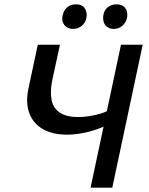

<svg xmlns="http://www.w3.org/2000/svg" viewBox="-20 -864 684 884"><path d="M397 0 537 -658H637L497 0ZM290 -244Q222 -244 177.5 -269.5Q133 -295 115 -343Q97 -391 111 -457L154 -658H256L220 -492Q210 -439 218 -401.5Q226 -364 257 -344.5Q288 -325 341 -325Q365 -325 393 -329.5Q421 -334 446.5 -342Q472 -350 486 -361L523 -322Q494 -297 453.5 -279.5Q413 -262 370 -253Q327 -244 290 -244ZM317 -731Q299 -731 286.5 -739.5Q274 -748 269 -763Q264 -778 269 -795Q274 -818 290 -831Q306 -844 330 -844Q348 -844 359.5 -836.5Q371 -829 376 -814.5Q381 -800 378 -782Q374 -760 357 -745.5Q340 -731 317 -731ZM504 -731Q486 -731 474 -739.5Q462 -748 457.5 -763Q453 -778 456 -795Q460 -818 476.5 -831Q493 -844 516 -844Q534 -844 546 -836.5Q558 -829 563 -814.5Q568 -800 565 -782Q560 -760 543.5 -745.5Q527 -731 504 -731Z"/></svg>

Font: Ysabeau Office SemiBold
Style: Italic
Weight: 600
Italic angle: -12°
Designer: Christian Thalmann (Catharsis Fonts)
Version: Version 2.001;gftools[0.9.30]; featfreeze: tnum,lnum,ss02